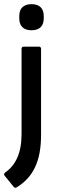

<svg xmlns="http://www.w3.org/2000/svg" viewBox="-34 -714 289 926"><path d="M118 -568C159 -568 177 -591 177 -625V-637C177 -671 159 -694 118 -694C77 -694 59 -671 59 -637V-625C59 -591 77 -568 118 -568ZM46 190C129 139 164 59 164 -63V-479C164 -485 160 -489 154 -489H80C74 -489 70 -485 70 -479V-67C70 25 41 83 -9 118C-15 123 -16 127 -12 133L32 187C36 192 41 193 46 190Z"/></svg>

Font: Sofia Sans Cond SemiBold
Style: Regular
Weight: 600
Width: 3
Designer: Botio Nikoltchev, Ani Petrova
Foundry: lettersoup
Version: Version 4.100